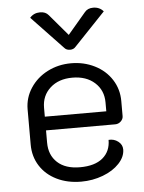

<svg xmlns="http://www.w3.org/2000/svg" viewBox="-53 -785 628 837"><g transform="rotate(-5 260.5 -366.5)"><path d="M63 -171V-325Q63 -376 91 -418.5Q119 -461 166 -485Q213 -509 269 -509Q325 -509 372 -485.5Q419 -462 446 -420Q473 -378 473 -326V-260Q473 -247 462.5 -237Q452 -227 438 -227H135V-173Q135 -119 170 -86.5Q205 -54 269 -54Q334 -54 368.5 -83Q403 -112 403 -162Q427 -164 445 -150Q463 -136 463 -115Q463 -83 436 -54Q409 -25 364 -8Q319 9 269 9Q209 9 162 -14Q115 -37 89 -78Q63 -119 63 -171ZM404 -287V-326Q404 -379 367 -412.5Q330 -446 269 -446Q209 -446 172 -412.5Q135 -379 135 -326V-287ZM349 -726Q362 -742 386 -742Q414 -742 431 -722L295 -579Q286 -568 270 -568Q254 -568 245 -579L109 -722Q126 -742 154 -742Q178 -742 191 -726L270 -633Z"/></g></svg>

Font: K2D Light
Style: Regular
Weight: 300
Designer: Katatrad Aksorn Co.,Ltd.
Foundry: Cadson Demak Co.,Ltd.
Version: Version 1.000; ttfautohint (v1.6)